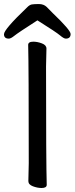

<svg xmlns="http://www.w3.org/2000/svg" viewBox="-34 -918 371 954"><path d="M172.9 16.1Q151.9 16.1 129.4 7.6Q106.9 -1 106.9 -18.1L108.9 -106.9Q108.9 -588.9 106 -694.8Q106 -710.9 131.8 -710.9Q151.9 -710.9 174.3 -702.4Q196.8 -693.8 196.8 -676.8L194.8 -587.9Q194.8 -106 198.2 0Q198.2 16.1 172.9 16.1ZM293 -726.1Q283.2 -726.1 264.6 -741.9Q246.1 -757.8 151.9 -816.9Q55.2 -754.9 37.6 -740.5Q20 -726.1 9.8 -726.1Q-14.2 -726.1 -14.2 -748Q-14.2 -772 101.1 -881.8Q112.8 -894 124.5 -896Q136.2 -897.9 159.2 -897.9Q183.1 -897.9 198 -883.5Q212.9 -869.1 228 -853Q316.9 -768.1 316.9 -749Q316.9 -726.1 293 -726.1Z"/></svg>

Font: LXGW WenKai Screen
Style: Regular
Weight: 400
Designer: LXGW / Fontworks Inc.
Foundry: LXGW / Fontworks Inc.
Version: Version 1.510;January 18,2025